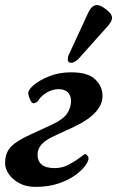

<svg xmlns="http://www.w3.org/2000/svg" viewBox="-34 -715 457 749"><path d="M104.7 14Q67.7 14 41.3 -0.4Q14.8 -14.8 0.3 -36.1Q-14.2 -57.4 -14.2 -78.8Q-14.2 -103.2 -5.6 -121.8Q3 -140.4 24.6 -156.4Q46.3 -172.5 83 -189.3L170.2 -229.5Q213.9 -250.2 228.5 -273.1Q243 -296 243 -320.3Q243 -341.9 231 -354.5Q218.9 -367.1 194 -367.1Q171.9 -367.1 149.9 -354.8Q127.9 -342.5 116.6 -324.6Q113.2 -318.4 106.8 -315.3Q100.4 -312.2 96.3 -312.2Q91.4 -312.2 86.7 -319.9Q82 -327.6 79.1 -337.6Q76.2 -347.6 76.2 -352.6Q76.2 -365.1 98.5 -383.9Q120.9 -402.8 158.9 -417.8Q196.8 -432.9 242.8 -432.9Q308.5 -432.9 336.8 -406Q365.1 -379.1 365.9 -343.6Q367.6 -310.3 339.8 -278.7Q311.9 -247 253.2 -219.6L171.8 -181.8Q142.4 -167.8 127.4 -150.8Q112.5 -133.9 112.5 -110.8Q112.5 -86.3 128.8 -72.8Q145.1 -59.2 179.4 -59.2Q209.2 -59.2 235.5 -73.4Q261.7 -87.5 285.8 -105.8Q288.8 -107.8 291.7 -110.7Q294.6 -113.6 298.6 -113.6Q302.5 -113.6 306.9 -108.1Q311.4 -102.5 311.4 -97.5Q311.4 -86 297.9 -67.7Q284.4 -49.3 258.1 -30.6Q231.8 -11.9 193.3 1Q154.8 14 104.7 14ZM243.7 -470.1Q231.6 -470.1 230.6 -480.7Q229.6 -491.3 234.5 -501.6L307.8 -660.3Q316.1 -678.5 324.7 -686.8Q333.2 -695.2 344.3 -695.2Q354.2 -695.2 368.2 -686.7Q382.2 -678.2 392.6 -667Q403 -655.7 403 -646Q403 -637.1 397.3 -627.6Q391.5 -618 380.9 -607L273.3 -486.7Q266.8 -479.9 259.1 -475Q251.4 -470.1 243.7 -470.1Z"/></svg>

Font: EB Garamond
Style: Italic
Weight: 400
Italic angle: -17.2°
Designer: Georg Duffner and Octavio Pardo
Foundry: Georg Duffner
Version: Version 1.001